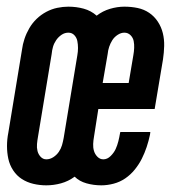

<svg xmlns="http://www.w3.org/2000/svg" viewBox="-20 -548 540 576"><path d="M119 8Q99 8 80 3.5Q61 -1 45.5 -11Q30 -21 19.5 -37Q9 -53 5 -71.5Q1 -90 1 -110Q1 -130 5 -150L46 -399Q48 -415 53.5 -431.5Q59 -448 68 -463.5Q77 -479 90 -491.5Q103 -504 119 -512.5Q135 -521 152 -524.5Q169 -528 185 -528Q209 -528 231 -522Q253 -516 270 -501Q288 -515 310 -521.5Q332 -528 353 -528Q374 -528 393 -524Q412 -520 427.5 -509.5Q443 -499 453.5 -483Q464 -467 468.5 -448.5Q473 -430 472.5 -410Q472 -390 469 -370L444 -221H275L262 -138Q260 -127 259.5 -116Q259 -105 262 -95Q265 -85 272.5 -77.5Q280 -70 290 -70Q302 -70 312 -80Q322 -90 327 -101Q332 -112 335 -124Q338 -136 340 -148L341 -152H431L430 -144Q426 -125 420 -107Q414 -89 405.5 -72Q397 -55 384.5 -39.5Q372 -24 356 -13Q340 -2 321 3Q302 8 284 8Q261 8 239.5 2Q218 -4 204 -18Q185 -4 163 2Q141 8 119 8ZM288 -299H366L380 -382Q382 -393 382.5 -404Q383 -415 381 -425Q379 -435 371.5 -442.5Q364 -450 353 -450Q343 -450 333 -443.5Q323 -437 317 -427.5Q311 -418 307.5 -407.5Q304 -397 303 -386ZM119 -70Q130 -70 140 -76.5Q150 -83 156.5 -92.5Q163 -102 166 -112.5Q169 -123 171 -134L212 -382Q214 -393 214 -404Q214 -415 212 -425Q210 -435 203 -442.5Q196 -450 185 -450Q174 -450 164.5 -443.5Q155 -437 148.5 -427.5Q142 -418 139 -407.5Q136 -397 135 -386L94 -138Q92 -127 91 -116Q90 -105 92.5 -95Q95 -85 102 -77.5Q109 -70 119 -70Z"/></svg>

Font: Iosevka Term Curly SmBd Obl
Style: Regular
Weight: 600
Italic angle: -9°
Designer: Belleve Invis
Foundry: Belleve Invis
Version: Version 32.3.0